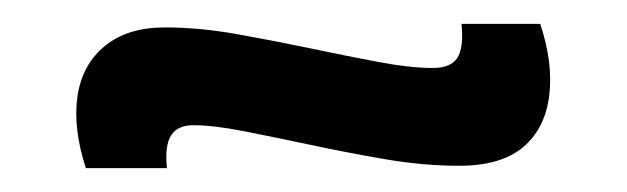

<svg xmlns="http://www.w3.org/2000/svg" viewBox="-20 -384 526 161"><path d="M365 -245Q335 -245 303 -250.5Q271 -256 240.5 -262.5Q210 -269 184.5 -274Q159 -279 142 -279Q129 -279 123.5 -270.5Q118 -262 120 -243H52Q41 -277 45 -303.5Q49 -330 68 -345.5Q87 -361 118 -361Q147 -361 178 -355.5Q209 -350 240 -343.5Q271 -337 297.5 -332Q324 -327 343 -327Q358 -327 363.5 -335.5Q369 -344 367 -364H433Q444 -331 440.5 -303.5Q437 -276 418.5 -260.5Q400 -245 365 -245Z"/></svg>

Font: Bricolage Grotesque 96pt ExtraBold 96pt
Style: Regular
Weight: 400
Version: Version 1.001;gftools[0.9.33.dev8+g029e19f]